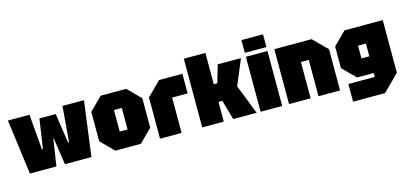

<svg xmlns="http://www.w3.org/2000/svg" viewBox="-71 -1240 4007 1890"><g transform="rotate(-15 1932.5 -295.0)"><path d="M84 0 10 -560H230L260 -198H270L315 -500H481L526 -198H536L566 -560H785L711 0H441L398 -285L354 0Z M825 -130V-430L955 -560H1215L1345 -430V-130L1215 0H955ZM1045 -170H1125V-390H1045Z M1410 0V-420L1550 -560H1788V-360H1630V0Z M1840 0V-700H2060V-381H2096L2148 -560H2385L2277 -301L2395 0H2156L2099 -201H2060V0Z M2435 0V-560H2655V0ZM2435 -600V-730H2655V-600Z M2725 0V-560H3105L3245 -420V0H3025V-370H2945V0Z M3340 140V-40H3610V-80H3440L3310 -210V-430L3440 -560H3830V-24L3666 140ZM3530 -380V-250H3610V-380Z"/></g></svg>

Font: Tektur SemiCondensed Black
Style: Regular
Weight: 900
Width: 4
Designer: Adam Jagosz
Foundry: Adam Jagosz
Version: Version 1.005;gftools[0.9.30]